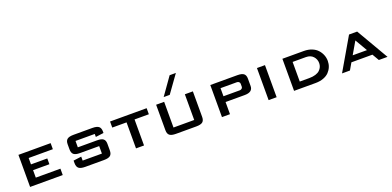

<svg xmlns="http://www.w3.org/2000/svg" viewBox="1 -1605 5052 2472"><g transform="rotate(-20 2526.5 -368.5)"><path d="M564.5 0H117.2V-439.5H558.6V-356.4H227.1V-269H450.7V-189.9H227.1V-87.4H564.5Z M759.3 -352.1Q759.3 -398.4 784.9 -418.9Q810.5 -439.5 872.6 -439.5H1129.4Q1191.4 -439.5 1217 -418.7Q1242.7 -397.9 1242.7 -350.6V-329.6L1132.8 -315.4V-356.4H869.1V-269H1131.3Q1192.4 -269 1217.5 -248.8Q1242.7 -228.5 1242.7 -182.1V-90.8Q1242.7 -42.5 1217.3 -21.2Q1191.9 0 1129.4 0H872.6Q810.1 0 784.7 -21.5Q759.3 -43 759.3 -92.3V-127L869.1 -141.6V-87.4H1132.8V-189.9H870.6Q809.1 -189.9 784.2 -211.2Q759.3 -232.4 759.3 -281.2Z M1678.2 0H1568.4V-356.4H1372.6V-439.5H1874V-356.4H1678.2Z M2211.9 -499H2128.9L2297.4 -737.3H2382.8ZM2507.3 -439.5V-89.8Q2507.3 -41.5 2481.9 -20.8Q2456.5 0 2394 0H2117.2Q2054.7 0 2029.3 -20.8Q2003.9 -41.5 2003.9 -89.8V-439.5H2113.8V-87.4H2397.5V-439.5Z M2856 -166.5V0H2746.1V-439.5H3116.2Q3178.2 -439.5 3203.9 -418.7Q3229.5 -397.9 3229.5 -351.1V-250.5Q3229.5 -166.5 3118.2 -166.5ZM2856 -356.4V-245.6H3079.6Q3096.2 -245.6 3107.9 -255.9Q3119.6 -266.1 3119.6 -281.2V-320.8Q3119.6 -335.9 3107.9 -346.2Q3096.2 -356.4 3079.6 -356.4Z M3495.1 0H3385.3V-439.5H3495.1Z M4025.4 -356.4H3843.8V-87.4H3973.6Q4023.4 -87.4 4060.8 -99.1Q4098.1 -110.8 4119.1 -131.1Q4140.1 -151.4 4150.1 -175Q4160.2 -198.7 4160.2 -225.6Q4160.2 -278.8 4124.5 -317.6Q4088.9 -356.4 4025.4 -356.4ZM4028.8 0H3733.9V-439.5H4028.8Q4087.9 -439.5 4135.7 -420.2Q4183.6 -400.9 4213.1 -368.4Q4242.7 -335.9 4258.3 -296.4Q4273.9 -256.8 4273.9 -213.9Q4273.9 -172.4 4259 -134.8Q4244.1 -97.2 4215.3 -66.7Q4186.5 -36.1 4138.4 -18.1Q4090.3 0 4028.8 0Z M4758.3 -439.5 5014.2 0H4895.5L4841.3 -92.8H4553.2L4499.5 0H4391.1L4647 -439.5ZM4599.6 -171.9H4795.4L4697.3 -339.8Z"/></g></svg>

Font: Squarish Sans CT
Style: RegularSC
Weight: 400
Version: Version 0.9